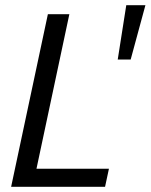

<svg xmlns="http://www.w3.org/2000/svg" viewBox="-20 -722 582 742"><path d="M23 0 165 -667H248L121 -70H401L386 0ZM468 -702H542L485 -492H435Z"/></svg>

Font: Epunda Sans
Style: Italic
Weight: 400
Italic angle: -12.0243°
Designer: Simon Atzbach
Foundry: typofactur
Version: Version 2.204; ttfautohint (v1.8.4.7-5d5b)